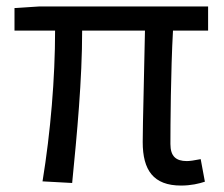

<svg xmlns="http://www.w3.org/2000/svg" viewBox="-20 -563 694 596"><path d="M542 13C573 13 598 7 616 1L603 -69C583 -65 569 -63 560 -63C526 -63 509 -78 509 -116C509 -169 510 -344 517 -468H626V-543H103L25 -538V-468H151C151 -321 137 -153 112 0L204 5C219 -147 235 -315 235 -468H430C428 -348 423 -179 423 -122C423 -35 456 13 542 13Z"/></svg>

Font: Noto Sans HK
Style: Regular
Weight: 400
Designer: Ryoko NISHIZUKA 西塚涼子 (kana, bopomofo & ideographs); Paul D. Hunt (Latin, Greek & Cyrillic); Sandoll Communications 산돌커뮤니
Foundry: Adobe
Version: Version 2.004;hotconv 1.0.118;makeotfexe 2.5.65603